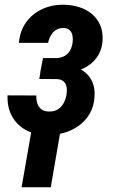

<svg xmlns="http://www.w3.org/2000/svg" viewBox="-20 -558 478 807"><path d="M246.1 -251.5 148.9 -252 160.6 -314H220.2Q239.7 -315.4 253.4 -324Q267.1 -332.5 274.9 -346.7Q282.7 -360.8 285.2 -379.4Q287.1 -394 284.7 -408Q282.2 -421.9 273.4 -430.7Q264.6 -439.5 247.6 -440.4Q228.5 -440.4 215.3 -432.1Q202.1 -423.8 193.8 -409.2Q185.5 -394.5 182.1 -377.9H59.6Q63.5 -427.7 89.8 -464.4Q116.2 -501 158 -520Q199.7 -539.1 249 -538.1Q283.2 -537.6 313.5 -527.8Q343.8 -518.1 366.2 -499.3Q388.7 -480.5 400.9 -452.6Q413.1 -424.8 411.1 -387.7Q409.2 -355 395 -329.6Q380.9 -304.2 357.7 -286.9Q334.5 -269.5 305.4 -260.5Q276.4 -251.5 246.1 -251.5ZM155.8 -287.1 237.3 -286.6Q268.6 -285.6 294.7 -277.1Q320.8 -268.6 339.8 -252.2Q358.9 -235.8 369.1 -211.2Q379.4 -186.5 377.4 -153.3Q375.5 -112.8 357.9 -81.8Q340.3 -50.8 311.8 -30Q283.2 -9.3 247.6 0.7Q211.9 10.7 174.3 9.8Q124.5 8.8 87.4 -12.2Q50.3 -33.2 30 -70.3Q9.8 -107.4 11.7 -157.2L132.8 -156.7Q131.8 -138.7 137 -123Q142.1 -107.4 154.5 -98.1Q167 -88.9 188 -89.4Q208.5 -88.9 223.9 -98.9Q239.3 -108.9 248 -125.5Q256.8 -142.1 259.8 -161.1Q262.2 -178.7 259.5 -192.9Q256.8 -207 247.3 -215.8Q237.8 -224.6 218.3 -225.6L145 -226.1ZM239.7 -40 193.4 229H70.8L117.7 -40Z"/></svg>

Font: Roboto Condensed SemiBold
Style: Italic
Weight: 600
Italic angle: -12°
Designer: Christian Robertson
Foundry: Google
Version: Version 3.008; 2023